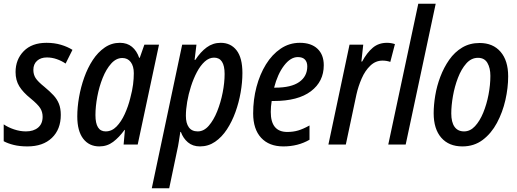

<svg xmlns="http://www.w3.org/2000/svg" viewBox="-25 -780 2792 1036"><path d="M123 10Q81 10 49 2Q17 -6 -5 -18V-109Q18 -93 50.5 -82Q83 -71 115 -71Q156 -71 180.5 -91.5Q205 -112 205 -150Q205 -176 192 -196.5Q179 -217 140 -249Q99 -282 79 -314.5Q59 -347 59 -391Q59 -459 103 -504Q147 -549 226 -549Q268 -549 303.5 -538.5Q339 -528 366 -511L329 -437Q307 -452 281 -461Q255 -470 228 -470Q195 -470 175 -452Q155 -434 155 -403Q155 -378 167 -359Q179 -340 215 -311Q244 -287 263.5 -266Q283 -245 293 -220Q303 -195 303 -160Q303 -82 255 -36Q207 10 123 10Z M511 10Q456 10 424 -31.5Q392 -73 392 -152Q392 -201 401.5 -255.5Q411 -310 429.5 -362Q448 -414 475.5 -456Q503 -498 540 -523.5Q577 -549 622 -549Q661 -549 687 -527.5Q713 -506 726 -468H729L754 -539H833L718 0H642L649 -79H647Q618 -39 585.5 -14.5Q553 10 511 10ZM545 -71Q578 -71 603.5 -97Q629 -123 648 -164.5Q667 -206 678 -251Q689 -292 693 -324Q697 -356 697 -385Q697 -423 680.5 -445Q664 -467 635 -467Q602 -467 575 -437Q548 -407 529 -359.5Q510 -312 500 -258.5Q490 -205 490 -159Q490 -71 545 -71Z M794 236 958 -539H1035L1025 -457H1029Q1057 -500 1090.5 -524.5Q1124 -549 1166 -549Q1220 -549 1251.5 -508.5Q1283 -468 1283 -386Q1283 -336 1273.5 -281.5Q1264 -227 1245.5 -175.5Q1227 -124 1199.5 -82Q1172 -40 1135.5 -15Q1099 10 1054 10Q1015 10 989 -12Q963 -34 951 -68H948Q944 -43 940 -16.5Q936 10 931 31L888 236ZM1042 -71Q1075 -71 1101.5 -101.5Q1128 -132 1147 -179.5Q1166 -227 1176.5 -280.5Q1187 -334 1187 -381Q1187 -469 1130 -469Q1103 -469 1079.5 -447.5Q1056 -426 1037.5 -391Q1019 -356 1005.5 -314Q992 -272 985 -230.5Q978 -189 978 -155Q978 -115 994 -93Q1010 -71 1042 -71Z M1504 10Q1427 10 1384 -36.5Q1341 -83 1341 -168Q1341 -243 1359 -311Q1377 -379 1410 -432.5Q1443 -486 1489.5 -517.5Q1536 -549 1593 -549Q1654 -549 1688 -517Q1722 -485 1722 -428Q1722 -340 1652.5 -287.5Q1583 -235 1452 -235H1441Q1436 -205 1436 -176Q1436 -68 1525 -68Q1557 -68 1584 -76Q1611 -84 1645 -103V-26Q1583 10 1504 10ZM1460 -307Q1546 -307 1589.5 -337.5Q1633 -368 1633 -422Q1633 -445 1620.5 -458.5Q1608 -472 1582 -472Q1543 -472 1508 -426.5Q1473 -381 1454 -307Z M1747 0 1861 -539H1935L1925 -448H1929Q1955 -496 1986.5 -522.5Q2018 -549 2063 -549Q2085 -549 2106 -542L2081 -446Q2061 -453 2039 -453Q2002 -453 1973.5 -426Q1945 -399 1926.5 -356.5Q1908 -314 1898 -269L1841 0Z M2070 0 2232 -760H2326L2164 0Z M2470 10Q2397 10 2356 -37Q2315 -84 2315 -169Q2315 -213 2323.5 -264.5Q2332 -316 2351 -366Q2370 -416 2399 -457.5Q2428 -499 2469 -523.5Q2510 -548 2563 -548Q2635 -548 2676 -500.5Q2717 -453 2717 -368Q2717 -306 2702 -240Q2687 -174 2656.5 -117Q2626 -60 2579.5 -25Q2533 10 2470 10ZM2479 -71Q2512 -71 2538 -99Q2564 -127 2582.5 -172Q2601 -217 2611 -269.5Q2621 -322 2621 -371Q2621 -413 2605 -440.5Q2589 -468 2554 -468Q2518 -468 2491 -437.5Q2464 -407 2446 -360Q2428 -313 2419 -261.5Q2410 -210 2410 -168Q2410 -121 2427.5 -96Q2445 -71 2479 -71Z"/></svg>

Font: Noto Sans Condensed Medium
Style: Italic
Weight: 500
Width: 3
Italic angle: -12°
Designer: Monotype Design Team
Foundry: Monotype Imaging Inc.
Version: Version 2.013; ttfautohint (v1.8.4.7-5d5b)